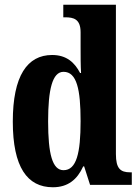

<svg xmlns="http://www.w3.org/2000/svg" viewBox="-20 -780 589 810"><path d="M203 10C267 10 306 -23 331 -78H335L360 0H536V-53H529C488 -53 469 -69 469 -130V-760H247V-707H255C290 -707 320 -700 320 -644V-583C320 -544 320 -503 322 -472H318C295 -516 261 -548 200 -548C95 -548 34 -460 34 -267C34 -75 95 10 203 10ZM248 -62C201 -62 183 -130 183 -268C183 -403 201 -477 248 -477C304 -477 320 -403 320 -269C320 -135 303 -62 248 -62Z"/></svg>

Font: Noto Serif Bengali ExtraCondensed ExtraBold
Style: Regular
Weight: 800
Width: 2
Designer: Juan Bruce, Universal Thirst, Indian Type Foundry and the Monotype Design Team.
Foundry: Monotype Imaging Inc.
Version: Version 2.003